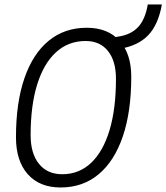

<svg xmlns="http://www.w3.org/2000/svg" viewBox="-20 -827 743 857"><path d="M250.5 9.8Q156.2 9.8 103.8 -49.6Q51.3 -108.9 51.3 -214.4Q51.3 -368.2 88.9 -477.5Q126.5 -586.9 197.3 -645Q268.1 -703.1 367.2 -703.1Q460.9 -703.1 513.4 -645.3Q565.9 -587.4 565.9 -484.4Q565.9 -329.1 528.3 -218.5Q490.7 -107.9 420.2 -49.1Q349.6 9.8 250.5 9.8ZM257.8 -49.3Q333 -49.3 386.7 -100.1Q440.4 -150.9 469 -246.1Q497.6 -341.3 497.6 -475.1Q497.6 -554.7 461.9 -599.4Q426.3 -644 362.3 -644Q285.2 -644 230.2 -594Q175.3 -543.9 146 -450Q116.7 -356 116.7 -223.6Q116.7 -141.6 154.1 -95.5Q191.4 -49.3 257.8 -49.3ZM485.4 -604.5 480.5 -659.2 510.7 -664.1Q565.9 -672.9 597.2 -707Q628.4 -741.2 639.6 -807.1H702.6Q686.5 -716.8 641.4 -669.7Q596.2 -622.6 515.6 -609.4Z"/></svg>

Font: Cascadia Code PL Light
Style: Italic
Weight: 300
Italic angle: -10°
Monospace: yes
Designer: Aaron Bell
Foundry: Saja Typeworks
Version: Version 2404.023; ttfautohint (v1.8.4)